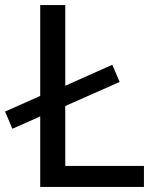

<svg xmlns="http://www.w3.org/2000/svg" viewBox="-29 -739 597 759"><path d="M-9 -298 126 -358 130 -360V-719H229V-400L415 -483L444 -415L229 -320V-83H540V0H130V-279L126 -277L20 -230Z"/></svg>

Font: Nebula Sans Medium
Style: Regular
Weight: 500
Designer: Paul D. Hunt for Adobe (as Source Sans)
Foundry: Nebula Entertainment & Broadcasting LLC
Version: Version 1.010